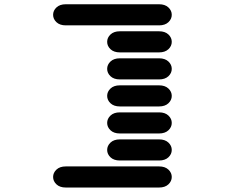

<svg xmlns="http://www.w3.org/2000/svg" viewBox="-20 -881 1040 888"><path d="M284.2 -13.7H715.8Q743.2 -13.7 758.8 -28.3Q774.4 -43 774.4 -62.5Q774.4 -82 758.8 -96.7Q743.2 -111.3 715.8 -111.3H284.2Q256.8 -111.3 241.2 -96.7Q225.6 -82 225.6 -62.5Q225.6 -43 241.2 -28.3Q256.8 -13.7 284.2 -13.7ZM534.2 -138.7H715.8Q743.2 -138.7 758.8 -153.3Q774.4 -168 774.4 -187.5Q774.4 -207 758.8 -221.7Q743.2 -236.3 715.8 -236.3H534.2Q506.8 -236.3 491.2 -221.7Q475.6 -207 475.6 -187.5Q475.6 -168 491.2 -153.3Q506.8 -138.7 534.2 -138.7ZM534.2 -263.7H715.8Q743.2 -263.7 758.8 -278.3Q774.4 -293 774.4 -312.5Q774.4 -332 758.8 -346.7Q743.2 -361.3 715.8 -361.3H534.2Q506.8 -361.3 491.2 -346.7Q475.6 -332 475.6 -312.5Q475.6 -293 491.2 -278.3Q506.8 -263.7 534.2 -263.7ZM534.2 -388.7H715.8Q743.2 -388.7 758.8 -403.3Q774.4 -418 774.4 -437.5Q774.4 -457 758.8 -471.7Q743.2 -486.3 715.8 -486.3H534.2Q506.8 -486.3 491.2 -471.7Q475.6 -457 475.6 -437.5Q475.6 -418 491.2 -403.3Q506.8 -388.7 534.2 -388.7ZM534.2 -513.7H715.8Q743.2 -513.7 758.8 -528.3Q774.4 -543 774.4 -562.5Q774.4 -582 758.8 -596.7Q743.2 -611.3 715.8 -611.3H534.2Q506.8 -611.3 491.2 -596.7Q475.6 -582 475.6 -562.5Q475.6 -543 491.2 -528.3Q506.8 -513.7 534.2 -513.7ZM534.2 -638.7H715.8Q743.2 -638.7 758.8 -653.3Q774.4 -668 774.4 -687.5Q774.4 -707 758.8 -721.7Q743.2 -736.3 715.8 -736.3H534.2Q506.8 -736.3 491.2 -721.7Q475.6 -707 475.6 -687.5Q475.6 -668 491.2 -653.3Q506.8 -638.7 534.2 -638.7ZM284.2 -763.7H715.8Q743.2 -763.7 758.8 -778.3Q774.4 -793 774.4 -812.5Q774.4 -832 758.8 -846.7Q743.2 -861.3 715.8 -861.3H284.2Q256.8 -861.3 241.2 -846.7Q225.6 -832 225.6 -812.5Q225.6 -793 241.2 -778.3Q256.8 -763.7 284.2 -763.7Z"/></svg>

Font: Sixtyfour Convergence
Style: Regular
Weight: 400
Designer: Jens Kutilek
Foundry: Jens Kutilek
Version: Version 2.001